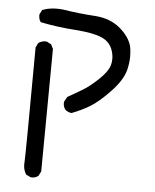

<svg xmlns="http://www.w3.org/2000/svg" viewBox="-49 -444 599 742"><g transform="rotate(5 250.0 -73.0)"><path d="M96.7 255.4Q99.6 255.9 104 255.9Q108.4 255.9 115 253.9Q121.6 252 127.4 247.1L136.2 229.5L140.1 -246.1L131.3 -263.2L114.3 -272Q111.3 -272.5 106.9 -272.5Q102.5 -272.5 95.5 -270.5Q88.4 -268.6 81.5 -263.7L72.8 -246.1Q70.8 173.8 68.8 201.7Q68.4 204.6 68.4 208Q68.4 229.5 79.1 246.6ZM439.9 -243.2Q439.9 -257.8 437.7 -273.7Q435.5 -289.6 426.3 -306.6Q414.6 -327.6 392.6 -347.2Q352.5 -383.3 289.8 -387.2Q227.1 -391.1 166.5 -400.9Q153.8 -402.3 141.6 -402.3Q110.8 -402.3 85.4 -392.1L76.7 -375Q76.2 -372.1 76.2 -369.1Q76.2 -366.2 77.1 -362.3Q78.1 -352.5 84.5 -344.7Q149.9 -331.5 219.5 -326.7Q289.1 -321.8 321.8 -307.6Q355 -293.5 366.2 -261.2Q372.1 -243.2 372.1 -228.8Q372.1 -214.4 368.7 -202.6Q360.4 -176.3 326.4 -144.5Q292.5 -112.8 264.6 -96.7L211.4 -65.9L200.7 -46.4Q200.2 -43.9 200.2 -42Q200.2 -26.4 209 -15.6Q219.2 -7.3 232.9 -5.4Q269 -19 301.3 -38.1Q334 -57.1 378.4 -103.5Q422.9 -149.9 433.1 -190.4Q439.9 -217.3 439.9 -243.2Z"/></g></svg>

Font: Bakudai
Style: Light
Weight: 300
Version: Version 1.48